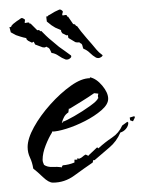

<svg xmlns="http://www.w3.org/2000/svg" viewBox="-26 -383 308 410"><path d="M87 7Q78 7 65.5 -5Q53 -17 45 -23Q43 -36 38 -46.5Q33 -57 33 -69Q33 -87 46.5 -111.5Q60 -136 81.5 -160Q103 -184 125.5 -200Q148 -216 166 -216V-218Q180 -215 192.5 -200Q205 -185 205 -172Q205 -160 190.5 -147.5Q176 -135 155.5 -124.5Q135 -114 115.5 -108Q96 -102 85 -102V-100Q78 -89 71.5 -72.5Q65 -56 65 -42Q65 -37 68 -31Q75 -26 86 -26.5Q97 -27 104 -26L105 -25L108 -30Q121 -31 133 -36V-42H139V-45L143 -44Q148 -46 150.5 -48.5Q153 -51 157 -53L163 -50V-51L181 -68H182L185 -66V-67Q198 -79 213 -89Q228 -99 235 -115L246 -123L248 -121Q248 -114 243 -108Q238 -102 231 -100Q223 -81 207.5 -68Q192 -55 176 -41H173L172 -36Q153 -23 132.5 -8Q112 7 87 7ZM106 -121H108V-123Q115 -125 132.5 -135Q150 -145 166 -156.5Q182 -168 183 -173H184L183 -178L184 -183Q183 -183 180 -183.5Q177 -184 175 -184Q162 -175 149 -167Q136 -159 123 -151H121L120 -143Q114 -139 111 -133.5Q108 -128 106 -121ZM258 -124 252 -126 251 -132 261 -135 262 -132ZM179 -260Q172 -264 166 -270Q160 -276 152 -279Q151 -281 150 -285.5Q149 -290 145 -291Q144 -293 141.5 -292.5Q139 -292 135 -293L120 -302L119 -308Q116 -307 115 -308L107 -312Q104 -316 104.5 -317.5Q105 -319 99 -321L92 -324L84 -329L74 -337L73 -345V-348H75L77 -349Q77 -351 78.5 -351Q80 -351 81 -352L91 -358Q96 -360 99.5 -362Q103 -364 107 -360Q109 -359 107.5 -355Q106 -351 108 -350L114 -351Q117 -351 117 -349L118 -347L119 -348L130 -332Q131 -331 134 -331L137 -327L138 -328L147 -316Q151 -311 159.5 -301Q168 -291 170 -289Q175 -283 180 -277Q185 -271 192 -266Q193 -266 193 -264Q192 -262 188 -260Q184 -258 179 -260ZM114 -256Q106 -259 99 -264Q92 -269 84 -270Q83 -272 81 -276.5Q79 -281 75 -282Q74 -284 71.5 -282.5Q69 -281 65 -282L49 -288L46 -294Q43 -292 42 -292L34 -296Q30 -299 30.5 -300.5Q31 -302 24 -303L17 -305L8 -308L-3 -314L-5 -322L-6 -325H-4L-2 -326Q-2 -328 -0.5 -329Q1 -330 1 -331L10 -338Q15 -341 18 -343.5Q21 -346 26 -342Q28 -342 27 -337.5Q26 -333 28 -334L34 -335Q37 -335 37 -333L38 -332L39 -333L53 -319Q54 -318 55 -318.5Q56 -319 57 -319L61 -316L62 -317L72 -307Q77 -302 87.5 -293.5Q98 -285 100 -283Q106 -279 112 -274.5Q118 -270 125 -265Q126 -265 126 -263Q127 -261 123 -258Q119 -255 114 -256Z"/></svg>

Font: Kolker Brush
Style: Regular
Weight: 400
Designer: Robert E. Leuschke
Foundry: Robert E. Leuschke
Version: Version 1.010; ttfautohint (v1.8.3)